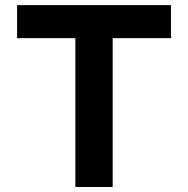

<svg xmlns="http://www.w3.org/2000/svg" viewBox="-20 -743 747 763"><path d="M427.8 0V-591.4H659.4V-722.7H47.9V-591.4H279.4V0Z"/></svg>

Font: Giphurs SC
Style: Regular
Weight: 400
Version: Version 0.920